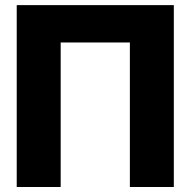

<svg xmlns="http://www.w3.org/2000/svg" viewBox="-20 -748 762 768"><path d="M675.3 -727.5V0H499.5V-578.1H222.7V0H46.9V-727.5Z"/></svg>

Font: Inter Display ExtraBold
Style: Regular
Weight: 800
Designer: Rasmus Andersson
Foundry: rsms
Version: Version 4.000;git-a52131595